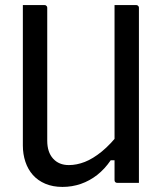

<svg xmlns="http://www.w3.org/2000/svg" viewBox="-20 -720 640 756"><path d="M527 0Q513 0 499 0Q485 0 471 0Q457 0 442 0Q440 0 438 -0.5Q436 -1 435 -2Q434 -3 433 -4Q432 -5 431.5 -7Q431 -9 431 -11Q431 -97 431 -183Q431 -269 431 -355.5Q431 -442 431 -528Q431 -614 431 -700Q446 -700 460 -700Q474 -700 488 -700Q502 -700 516 -700Q520 -700 522 -698.5Q524 -697 525.5 -695Q527 -693 527 -689Q527 -616 527 -543Q527 -470 527 -396.5Q527 -323 527 -250Q527 -177 527 -104Q527 -77 527 -51Q527 -25 527 0ZM226 16Q188 16 158.5 3.5Q129 -9 109.5 -31Q90 -53 80 -83Q70 -113 70 -147Q70 -223 70 -298.5Q70 -374 70 -449.5Q70 -525 70 -601Q70 -626 70 -650.5Q70 -675 70 -700Q92 -700 112.5 -700Q133 -700 155 -700Q159 -700 161 -698.5Q163 -697 164.5 -695Q166 -693 166 -689Q166 -604 166 -515.5Q166 -427 166 -339.5Q166 -252 166 -166Q166 -121 189 -95.5Q212 -70 251 -70Q282 -70 314 -82.5Q346 -95 381 -123.5Q416 -152 453 -200V-89H416Q392 -54 362.5 -31Q333 -8 298.5 4Q264 16 226 16Z"/></svg>

Font: RecMonoLinear Nerd Font Mono
Style: Regular
Weight: 400
Monospace: yes
Version: Version 1.085; ttfautohint (v1.8.4.7-5d5b);Nerd Fonts 3.2.1